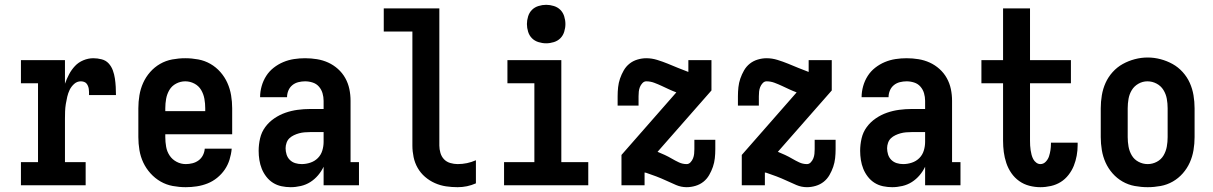

<svg xmlns="http://www.w3.org/2000/svg" viewBox="-20 -770 5040 798"><path d="M67 0V-96H138V-424H67V-520H250V-422Q257 -442 267 -461Q277 -480 291.5 -495.5Q306 -511 326.5 -519.5Q347 -528 368 -528Q385 -528 402.5 -523.5Q420 -519 431.5 -506.5Q443 -494 449 -477.5Q455 -461 457.5 -444Q460 -427 461 -409.5Q462 -392 462 -375H350Q350 -381 350 -387.5Q350 -394 349 -400.5Q348 -407 345.5 -413Q343 -419 339 -423.5Q335 -428 328.5 -430Q322 -432 316 -432Q300 -432 288 -421Q276 -410 269.5 -396.5Q263 -383 259.5 -368Q256 -353 253.5 -337.5Q251 -322 250.5 -306.5Q250 -291 250 -276V-96H336V0Z M752 8Q725 8 698 3Q671 -2 647.5 -15.5Q624 -29 605.5 -49.5Q587 -70 575.5 -94.5Q564 -119 559.5 -146Q555 -173 555 -200V-320Q555 -347 559.5 -374Q564 -401 575 -425.5Q586 -450 604 -470.5Q622 -491 645.5 -504.5Q669 -518 696 -523Q723 -528 750 -528Q777 -528 804 -523Q831 -518 854.5 -504.5Q878 -491 896 -470.5Q914 -450 925 -425.5Q936 -401 940.5 -374Q945 -347 945 -320V-212H667V-200Q667 -180 670.5 -160Q674 -140 685 -123.5Q696 -107 714 -97.5Q732 -88 752 -88Q766 -88 780 -91.5Q794 -95 805.5 -103.5Q817 -112 823.5 -125Q830 -138 831 -152H943Q941 -129 934 -106.5Q927 -84 914 -65Q901 -46 882.5 -31Q864 -16 842.5 -7.5Q821 1 798 4.5Q775 8 752 8ZM667 -308H833V-320Q833 -340 829.5 -359.5Q826 -379 816 -396Q806 -413 788 -422.5Q770 -432 750 -432Q730 -432 712 -422.5Q694 -413 684 -396Q674 -379 670.5 -359.5Q667 -340 667 -320Z M1188 8Q1169 8 1150 4Q1131 0 1115 -10Q1099 -20 1087 -35.5Q1075 -51 1068 -68.5Q1061 -86 1058 -105Q1055 -124 1055 -143Q1055 -169 1061 -195Q1067 -221 1082.5 -242Q1098 -263 1120 -278Q1142 -293 1166.5 -301.5Q1191 -310 1217 -313.5Q1243 -317 1269 -317H1325V-351Q1325 -367 1320.5 -382.5Q1316 -398 1305.5 -410Q1295 -422 1279.5 -427Q1264 -432 1248 -432Q1234 -432 1220 -428.5Q1206 -425 1195 -416Q1184 -407 1178.5 -393.5Q1173 -380 1173 -366H1061Q1061 -389 1067.5 -412Q1074 -435 1086.5 -454.5Q1099 -474 1117.5 -488.5Q1136 -503 1157.5 -512Q1179 -521 1202 -524.5Q1225 -528 1248 -528Q1273 -528 1297.5 -524Q1322 -520 1344 -510Q1366 -500 1384.5 -483.5Q1403 -467 1415 -445.5Q1427 -424 1432 -400Q1437 -376 1437 -351V-96H1472V0H1325V-77Q1316 -58 1302 -41.5Q1288 -25 1270 -13.5Q1252 -2 1230.5 3Q1209 8 1188 8ZM1234 -88Q1252 -88 1270 -94Q1288 -100 1301 -113Q1314 -126 1319.5 -144Q1325 -162 1325 -180V-221H1269Q1257 -221 1245.5 -220Q1234 -219 1223 -216Q1212 -213 1201.5 -208Q1191 -203 1183 -195.5Q1175 -188 1171 -176.5Q1167 -165 1167 -154Q1167 -141 1171 -128Q1175 -115 1184.5 -105.5Q1194 -96 1207 -92Q1220 -88 1234 -88Z M1882 8Q1858 8 1834 4.5Q1810 1 1787.5 -9Q1765 -19 1746.5 -35Q1728 -51 1716 -72Q1704 -93 1699 -117Q1694 -141 1694 -165V-639H1575V-735H1806V-165Q1806 -150 1810.5 -134.5Q1815 -119 1825.5 -108Q1836 -97 1851.5 -92.5Q1867 -88 1882 -88Q1902 -88 1921 -92Q1940 -96 1958 -104V-8Q1940 0 1921 4Q1902 8 1882 8Z M2075 0V-96H2201V-424H2089V-520H2313V-96H2425V0ZM2250 -590Q2234 -590 2218 -595Q2202 -600 2191 -611Q2180 -622 2175 -638Q2170 -654 2170 -670Q2170 -686 2175 -702Q2180 -718 2191 -729Q2202 -740 2218 -745Q2234 -750 2250 -750Q2266 -750 2282 -745Q2298 -740 2309 -729Q2320 -718 2325 -702Q2330 -686 2330 -670Q2330 -654 2325 -638Q2320 -622 2309 -611Q2298 -600 2282 -595Q2266 -590 2250 -590Z M2834 8Q2811 8 2790 -1Q2769 -10 2748.5 -19.5Q2728 -29 2707 -37Q2686 -45 2665 -52L2659 -53V0H2563V-126L2791 -386Q2775 -392 2760 -399Q2745 -406 2730 -413Q2715 -420 2699 -426Q2683 -432 2666 -432Q2657 -432 2650 -424.5Q2643 -417 2639.5 -408Q2636 -399 2635 -389.5Q2634 -380 2634 -370V-331H2547V-370Q2547 -389 2549 -407.5Q2551 -426 2557 -443.5Q2563 -461 2572.5 -477.5Q2582 -494 2596.5 -505.5Q2611 -517 2629.5 -522.5Q2648 -528 2666 -528Q2689 -528 2711.5 -521Q2734 -514 2755 -505.5Q2776 -497 2797.5 -488Q2819 -479 2841 -471V-520H2937V-394L2713 -139Q2728 -133 2743 -126Q2758 -119 2772.5 -110.5Q2787 -102 2802 -95Q2817 -88 2834 -88Q2843 -88 2850 -95.5Q2857 -103 2860.5 -112Q2864 -121 2865 -130.5Q2866 -140 2866 -150V-189H2953V-150Q2953 -131 2951 -112.5Q2949 -94 2943 -76.5Q2937 -59 2927.5 -42.5Q2918 -26 2903.5 -14.5Q2889 -3 2870.5 2.5Q2852 8 2834 8Z M3334 8Q3311 8 3290 -1Q3269 -10 3248.5 -19.5Q3228 -29 3207 -37Q3186 -45 3165 -52L3159 -53V0H3063V-126L3291 -386Q3275 -392 3260 -399Q3245 -406 3230 -413Q3215 -420 3199 -426Q3183 -432 3166 -432Q3157 -432 3150 -424.5Q3143 -417 3139.5 -408Q3136 -399 3135 -389.5Q3134 -380 3134 -370V-331H3047V-370Q3047 -389 3049 -407.5Q3051 -426 3057 -443.5Q3063 -461 3072.5 -477.5Q3082 -494 3096.5 -505.5Q3111 -517 3129.5 -522.5Q3148 -528 3166 -528Q3189 -528 3211.5 -521Q3234 -514 3255 -505.5Q3276 -497 3297.5 -488Q3319 -479 3341 -471V-520H3437V-394L3213 -139Q3228 -133 3243 -126Q3258 -119 3272.5 -110.5Q3287 -102 3302 -95Q3317 -88 3334 -88Q3343 -88 3350 -95.5Q3357 -103 3360.5 -112Q3364 -121 3365 -130.5Q3366 -140 3366 -150V-189H3453V-150Q3453 -131 3451 -112.5Q3449 -94 3443 -76.5Q3437 -59 3427.5 -42.5Q3418 -26 3403.5 -14.5Q3389 -3 3370.5 2.5Q3352 8 3334 8Z M3688 8Q3669 8 3650 4Q3631 0 3615 -10Q3599 -20 3587 -35.5Q3575 -51 3568 -68.5Q3561 -86 3558 -105Q3555 -124 3555 -143Q3555 -169 3561 -195Q3567 -221 3582.5 -242Q3598 -263 3620 -278Q3642 -293 3666.5 -301.5Q3691 -310 3717 -313.5Q3743 -317 3769 -317H3825V-351Q3825 -367 3820.5 -382.5Q3816 -398 3805.5 -410Q3795 -422 3779.5 -427Q3764 -432 3748 -432Q3734 -432 3720 -428.5Q3706 -425 3695 -416Q3684 -407 3678.5 -393.5Q3673 -380 3673 -366H3561Q3561 -389 3567.5 -412Q3574 -435 3586.5 -454.5Q3599 -474 3617.5 -488.5Q3636 -503 3657.5 -512Q3679 -521 3702 -524.5Q3725 -528 3748 -528Q3773 -528 3797.5 -524Q3822 -520 3844 -510Q3866 -500 3884.5 -483.5Q3903 -467 3915 -445.5Q3927 -424 3932 -400Q3937 -376 3937 -351V-96H3972V0H3825V-77Q3816 -58 3802 -41.5Q3788 -25 3770 -13.5Q3752 -2 3730.5 3Q3709 8 3688 8ZM3734 -88Q3752 -88 3770 -94Q3788 -100 3801 -113Q3814 -126 3819.5 -144Q3825 -162 3825 -180V-221H3769Q3757 -221 3745.5 -220Q3734 -219 3723 -216Q3712 -213 3701.5 -208Q3691 -203 3683 -195.5Q3675 -188 3671 -176.5Q3667 -165 3667 -154Q3667 -141 3671 -128Q3675 -115 3684.5 -105.5Q3694 -96 3707 -92Q3720 -88 3734 -88Z M4304 8Q4281 8 4258 2Q4235 -4 4216 -17.5Q4197 -31 4183.5 -50.5Q4170 -70 4162.5 -92.5Q4155 -115 4152 -138Q4149 -161 4149 -185V-424H4059V-520H4149V-735H4261V-520H4431V-424H4261V-185Q4261 -175 4261.5 -165.5Q4262 -156 4263.5 -146Q4265 -136 4267.5 -126.5Q4270 -117 4274.5 -108.5Q4279 -100 4287 -94Q4295 -88 4304 -88Q4317 -88 4326.5 -98Q4336 -108 4340 -120.5Q4344 -133 4346 -146Q4348 -159 4348 -173Q4348 -174 4348 -175Q4348 -176 4348 -177H4459Q4459 -175 4459 -172.5Q4459 -170 4459 -167Q4459 -145 4455 -123Q4451 -101 4443 -81Q4435 -61 4421 -43Q4407 -25 4388.5 -13.5Q4370 -2 4348 3Q4326 8 4304 8Z M4750 8Q4723 8 4696 3Q4669 -2 4645.5 -15.5Q4622 -29 4604 -49.5Q4586 -70 4575 -94.5Q4564 -119 4559.5 -146Q4555 -173 4555 -200V-320Q4555 -347 4559.5 -374Q4564 -401 4575 -425.5Q4586 -450 4604.5 -470.5Q4623 -491 4646.5 -504Q4670 -517 4696.5 -524Q4723 -531 4750 -531Q4777 -531 4803.5 -524Q4830 -517 4853.5 -504Q4877 -491 4895.5 -470.5Q4914 -450 4925 -425.5Q4936 -401 4940.5 -374Q4945 -347 4945 -320V-200Q4945 -173 4940.5 -146Q4936 -119 4925 -94.5Q4914 -70 4896 -49.5Q4878 -29 4854.5 -15.5Q4831 -2 4804 3Q4777 8 4750 8ZM4750 -88Q4770 -88 4788 -97.5Q4806 -107 4816 -124Q4826 -141 4829.5 -160.5Q4833 -180 4833 -200V-320Q4833 -340 4829.5 -359.5Q4826 -379 4815.5 -396Q4805 -413 4787 -422.5Q4769 -432 4749 -432Q4729 -432 4711.5 -422Q4694 -412 4684 -395.5Q4674 -379 4670.5 -359.5Q4667 -340 4667 -320V-200Q4667 -180 4670.5 -160.5Q4674 -141 4684 -124Q4694 -107 4712 -97.5Q4730 -88 4750 -88Z"/></svg>

Font: Iosevka Gothic
Style: Bold
Weight: 700
Monospace: yes
Designer: Belleve Invis
Foundry: Belleve Invis
Version: Version 15.5.1; ttfautohint (v1.8.4)